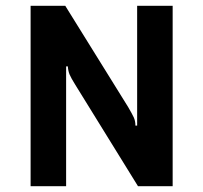

<svg xmlns="http://www.w3.org/2000/svg" viewBox="-20 -645 704 665"><path d="M86 0V-625H206L424 -274Q438 -250 443.5 -238Q449 -226 449 -210H455V-625H578V0H458L241 -351Q226 -375 221 -387Q216 -399 215 -415H209V0Z"/></svg>

Font: Changa Medium
Style: Regular
Weight: 500
Designer: Eduardo Rodriguez Tunni
Foundry: Eduardo Rodriguez Tunni
Version: Version 3.003